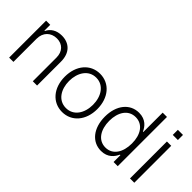

<svg xmlns="http://www.w3.org/2000/svg" viewBox="6 -1360 2005 2005"><g transform="rotate(45 1008.0 -357.5)"><path d="M83.5 0H146.7V-340.9C146.7 -436.1 209.2 -494.7 295.1 -494.7C378.9 -494.7 432.9 -438.6 432.9 -349.4V0H496.1V-353.3C496.1 -482.6 421.2 -552.6 311.1 -552.6C231.2 -552.6 176.1 -515.6 150.6 -459.9H144.9V-545.5H83.5Z M875 11.4C1016.3 11.4 1115.1 -104 1115.1 -270.2C1115.1 -437.5 1016.3 -552.9 875 -552.9C733.7 -552.9 634.9 -437.5 634.9 -270.2C634.9 -104 733.7 11.4 875 11.4ZM875 -46.5C761.7 -46.5 698.5 -148.1 698.5 -270.2C698.5 -392.4 761.7 -495.4 875 -495.4C988.3 -495.4 1051.5 -392.4 1051.5 -270.2C1051.5 -148.1 988.3 -46.5 875 -46.5Z M1450.3 11.4C1549.4 11.4 1595.5 -51.5 1617.9 -101.2H1625.4V0H1687.1V-727.3H1623.6V-441.4H1617.9C1596.2 -490.4 1551.1 -552.9 1451.3 -552.9C1316.8 -552.9 1225.9 -439.3 1225.9 -271.3C1225.9 -101.9 1316.4 11.4 1450.3 11.4ZM1457.7 -46.5C1349.1 -46.5 1289.4 -145.2 1289.4 -272.4C1289.4 -398.1 1348.4 -495.4 1457.7 -495.4C1564.3 -495.4 1624.6 -403.1 1624.6 -272.4C1624.6 -140.6 1563.6 -46.5 1457.7 -46.5Z M1862.6 -712.7V-637.4H1938.2V-712.7ZM1867.9 0H1931.5V-545.5H1867.9Z"/></g></svg>

Font: TID UI Light
Style: Regular
Weight: 300
Designer: The TID Project Authors
Foundry: Bakken & Bæck
Version: Version 1.001;hotconv 1.0.109;makeotfexe 2.5.65596